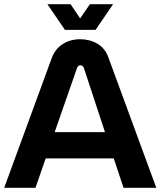

<svg xmlns="http://www.w3.org/2000/svg" viewBox="-20 -900 769 920"><path d="M0 0 228 -622Q245 -667 281.5 -689.5Q318 -712 364 -712Q410 -712 447 -690.5Q484 -669 500 -623L729 0H572L525 -141H199L150 0ZM242 -267H483L382 -574Q380 -581 375.5 -584Q371 -587 365 -587Q359 -587 355 -583.5Q351 -580 349 -574ZM291 -757 207 -880H318L364 -812L411 -880H522L438 -757Z"/></svg>

Font: MuseoModerno Thin SemiBold
Style: Regular
Weight: 600
Version: Version 1.003